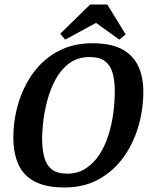

<svg xmlns="http://www.w3.org/2000/svg" viewBox="-20 -818 667 848"><path d="M265 10Q183 10 133 -16.5Q83 -43 61 -92.5Q39 -142 39 -210Q39 -290 62 -365Q85 -440 129 -499Q173 -558 238 -592.5Q303 -627 388 -627Q472 -627 521 -599.5Q570 -572 591.5 -524Q613 -476 613 -414Q613 -333 590.5 -257.5Q568 -182 524 -121.5Q480 -61 415 -25.5Q350 10 265 10ZM277 -51Q324 -51 359.5 -74.5Q395 -98 419.5 -136Q444 -174 459 -221.5Q474 -269 480.5 -319.5Q487 -370 487 -415Q487 -461 477.5 -495Q468 -529 444 -547.5Q420 -566 376 -566Q323 -566 286 -538.5Q249 -511 225.5 -467.5Q202 -424 189 -374.5Q176 -325 171 -281Q166 -237 166 -208Q166 -161 175 -125.5Q184 -90 208 -70.5Q232 -51 277 -51ZM268 -643 246 -669 378 -798H454L535 -666L507 -643L404 -717Z"/></svg>

Font: Manuale SemiBold
Style: Italic
Weight: 600
Italic angle: -11°
Designer: Eduardo Tunni / Pablo Cosgaya
Foundry: Eduardo Tunni / Pablo Cosgaya
Version: Version 1.002